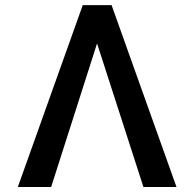

<svg xmlns="http://www.w3.org/2000/svg" viewBox="-20 -748 777 768"><path d="M553.7 0 368.2 -574.2 184.6 0H51.3L311 -727.5H426.3L686 0Z"/></svg>

Font: Inter Medium
Style: Regular
Weight: 500
Designer: Rasmus Andersson
Foundry: rsms
Version: Version 4.001;git-9221beed3